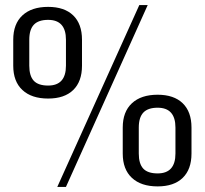

<svg xmlns="http://www.w3.org/2000/svg" viewBox="-20 -727 804 754"><path d="M169 -340Q104 -340 68 -373.5Q32 -407 32 -469V-571Q32 -633 68 -666.5Q104 -700 169 -700Q233 -700 267.5 -666.5Q302 -633 302 -571V-469Q302 -407 267.5 -373.5Q233 -340 169 -340ZM169 -391Q239 -391 239 -469V-571Q239 -649 169 -649Q131 -649 113 -630Q95 -611 95 -571V-469Q95 -429 112.5 -410Q130 -391 169 -391ZM527 -707H560L239 7H205ZM599 5Q534 5 498 -28.5Q462 -62 462 -124V-226Q462 -288 498 -321.5Q534 -355 599 -355Q663 -355 697.5 -321.5Q732 -288 732 -226V-124Q732 -62 697.5 -28.5Q663 5 599 5ZM599 -46Q669 -46 669 -124V-226Q669 -304 599 -304Q561 -304 543 -285Q525 -266 525 -226V-124Q525 -84 542.5 -65Q560 -46 599 -46Z"/></svg>

Font: Pathway Extreme 8pt Thin 12pt ExtraLight
Style: Regular
Weight: 250
Version: Version 1.001;gftools[0.9.26]